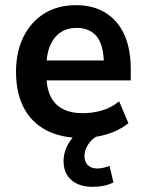

<svg xmlns="http://www.w3.org/2000/svg" viewBox="-20 -524 566 743"><path d="M297 10Q216 10 159 -20Q102 -50 72 -107Q42 -164 42 -246Q42 -323 70.5 -381Q99 -439 151 -471.5Q203 -504 274 -504Q341 -504 388.5 -474.5Q436 -445 461 -390Q486 -335 486 -256V-213H142V-290H397L382 -273Q382 -348 355 -382Q328 -416 277 -416Q240 -416 214 -398.5Q188 -381 173.5 -346.5Q159 -312 159 -260V-240Q159 -186 175 -152.5Q191 -119 222.5 -102.5Q254 -86 301 -86Q338 -86 374.5 -96.5Q411 -107 441 -132L477 -47Q440 -18 392.5 -4Q345 10 297 10ZM339 199Q286 199 256 172.5Q226 146 226 99Q226 58 252 20.5Q278 -17 322 -40L360 0Q345 8 333 20.5Q321 33 314 48Q307 63 307 80Q307 103 320.5 115.5Q334 128 356 128Q367 128 379 125.5Q391 123 404 118L419 182Q400 191 381 195Q362 199 339 199Z"/></svg>

Font: Nunito Sans 10pt SemiCondensed
Style: Bold
Weight: 700
Width: 4
Designer: Vernon Adams
Foundry: Vernon Adams
Version: Version 3.101;gftools[0.9.27]